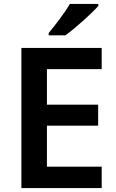

<svg xmlns="http://www.w3.org/2000/svg" viewBox="-20 -958 593 978"><path d="M481 -928V-938H336C310 -893 259 -827 228 -790V-778H313C362 -813 448 -890 481 -928ZM498 0V-109H219V-318H480V-425H219V-606H498V-714H89V0Z"/></svg>

Font: Noto Sans Khmer UI SemiBold
Style: Regular
Weight: 600
Designer: Danh Hong and the Monotype Design Team
Foundry: Monotype Imaging Inc.
Version: Version 2.002